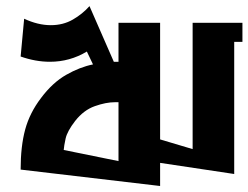

<svg xmlns="http://www.w3.org/2000/svg" viewBox="-20 -620 828 640"><path d="M788.1 -480.5H760.7V-40L513.7 -77.1V0L48.8 -54.7Q48.8 -132.8 64 -188.5Q79.1 -244.1 117.2 -293.9Q155.3 -344.7 200.7 -370.6Q246.1 -396.5 290 -405.3L269.5 -448.2Q212.9 -414.1 146.5 -414.1Q98.6 -414.1 48.8 -431.6L60.5 -557.6Q106.4 -536.1 149.4 -536.1Q190.4 -536.1 222.7 -554.7Q254.9 -573.2 278.3 -599.6L359.4 -414.1H375V-543.9H513.7V-155.3L622.1 -123V-543.9H788.1ZM375 -83V-279.3H363.3Q333 -279.3 295.9 -266.1Q258.8 -252.9 230.5 -216.8Q204.1 -182.6 198.7 -158.2Q193.4 -133.8 192.4 -120.1Z"/></svg>

Font: Shorif Bongobondhu ANSI V2
Style: Regular
Weight: 400
Designer: Shorif Uddin Shishir, Shorif art & Design, e-mail : shorifart@gmail.com, facebook : Shorif2001
Foundry: Lipighor Font Foundry
Version: Designed By Shorif Uddin Shishir | Build By Niladri Shekhar 